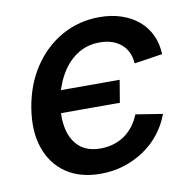

<svg xmlns="http://www.w3.org/2000/svg" viewBox="-67 -612 696 691"><g transform="rotate(-10 281.0 -266.0)"><path d="M247.6 11.7Q171.9 11.7 121.1 -23.2Q70.3 -58.1 49.3 -120.6Q28.3 -183.1 42 -265.6Q55.7 -348.6 97.4 -411.4Q139.2 -474.1 201.7 -509.3Q264.2 -544.4 339.8 -544.4Q383.3 -544.4 419.4 -532.2Q455.6 -520 481.7 -498Q507.8 -476.1 522.7 -444.6Q537.6 -413.1 539.1 -374L436 -358.4Q434.6 -379.9 426.8 -397.5Q418.9 -415 404.8 -427.7Q390.6 -440.4 370.8 -447.5Q351.1 -454.6 324.7 -454.6Q276.9 -454.6 240.2 -429.7Q203.6 -404.8 180.2 -362.1Q156.7 -319.3 147.5 -265.6Q139.2 -212.9 148.4 -170.4Q157.7 -127.9 186 -103Q214.4 -78.1 262.7 -78.1Q289.1 -78.1 311.5 -85.2Q334 -92.3 352.3 -105.5Q370.6 -118.7 384.3 -137Q397.9 -155.3 406.7 -177.2L504.9 -161.6Q490.2 -122.1 465.1 -90.3Q439.9 -58.6 406 -35.9Q372.1 -13.2 332 -0.7Q292 11.7 247.6 11.7ZM127.4 -228 141.1 -309.6H372.6L358.9 -228Z"/></g></svg>

Font: Inter 20pt Medium
Style: Italic
Weight: 500
Italic angle: -9.3988°
Version: Version 4.001;git-66647c0bb